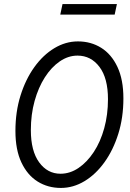

<svg xmlns="http://www.w3.org/2000/svg" viewBox="-20 -915 640 946"><path d="M280 11Q216 11 165.5 -20.5Q115 -52 85.5 -114.5Q56 -177 56 -270Q56 -364 81 -444Q106 -524 149 -584Q192 -644 247.5 -677.5Q303 -711 364 -711Q428 -711 478.5 -679.5Q529 -648 558.5 -585.5Q588 -523 588 -430Q588 -336 563 -256Q538 -176 495 -116Q452 -56 396.5 -22.5Q341 11 280 11ZM278 -59Q325 -59 367 -87.5Q409 -116 442 -166Q475 -216 493.5 -283Q512 -350 512 -426Q512 -530 470 -585.5Q428 -641 362 -641Q316 -641 274.5 -612.5Q233 -584 201 -534Q169 -484 150.5 -417.5Q132 -351 132 -274Q132 -171 173 -115Q214 -59 278 -59ZM277 -843 288 -895H556L545 -843Z"/></svg>

Font: Red Hat Mono
Style: Italic
Weight: 400
Italic angle: -12°
Monospace: yes
Designer: Pentagram, MCKL
Foundry: MCKL
Version: Version 1.030